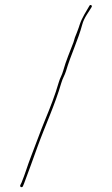

<svg xmlns="http://www.w3.org/2000/svg" viewBox="-20 -691 459 786"><path d="M73.5 72.1 78.4 60.4C96.6 13 115.9 -41.8 134.3 -92.3C166.1 -179.8 204.8 -261.1 231 -351.6C237.1 -372.5 244.9 -382.3 250.1 -399.7C269.9 -467 299.5 -526.3 316.9 -591.2C324.5 -619.3 343.8 -642.4 355.1 -662.2C358.9 -668.6 350.5 -673.7 346.6 -668.3C333.5 -645.7 315.5 -618 306.9 -592L301.9 -577C297.5 -563.9 292.3 -551.7 286.8 -537.9L281 -518.4C280.9 -518.2 280.8 -517.9 280.7 -517.6C266.9 -480.7 249.8 -441.9 239.1 -402.8C233.5 -382.2 225.9 -372.5 221 -355.4C205.5 -301.2 184.9 -249.5 164.6 -200.2C144.5 -151.7 125.9 -98.4 106.6 -49.4C92.4 -13.3 83 21.1 68.5 55.8C68.5 56 68.3 56.3 68.2 56.6L62.8 67.4C62.6 68.5 62.5 70.7 63.3 72.8C64.4 76 71.7 76.4 73.5 72.1Z"/></svg>

Font: CiSf OpenHand
Style: Hln
Weight: 400
Foundry: Cannot Into Space Fonts
Version: Version 0.7892